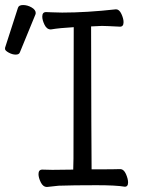

<svg xmlns="http://www.w3.org/2000/svg" viewBox="-80 -737 600 763"><path d="M-9 -705Q-6 -717 11.5 -717Q29 -717 45.5 -707.5Q62 -698 62 -685Q62 -682 61 -680L-1 -529Q-4 -520 -17.5 -520Q-31 -520 -45.5 -528Q-60 -536 -60 -542.5Q-60 -549 -59 -550ZM107 6Q91 6 82 -12.5Q73 -31 73 -45Q73 -63 88 -63L128 -62L211 -63L212 -107L213 -629Q158 -626 122 -620Q106 -620 97 -638.5Q88 -657 88 -671Q88 -689 103 -689Q110 -689 128.5 -688Q147 -687 167 -687Q264 -687 381 -700Q394 -700 402.5 -681.5Q411 -663 411 -649Q411 -631 397 -631Q340 -634 325 -634L282 -632Q283 -152 284 -64Q384 -64 397 -65Q412 -65 420.5 -45.5Q429 -26 429 -12Q429 5 416 5Q381 -1 304 -1Q209 -1 153 1Z"/></svg>

Font: Moon Stars Kai HW
Style: Regular
Weight: 400
Designer: GuiWonder
Version: Version 1.101